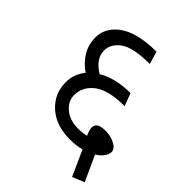

<svg xmlns="http://www.w3.org/2000/svg" viewBox="-202 -746 908 908"><g transform="rotate(45 251.5 -292.5)"><path d="M310.9 -59.7Q216.9 -59.7 160.8 -110.2Q104.7 -160.8 104.7 -237.6Q104.7 -291.7 140 -335.2Q100.1 -362.5 77.1 -400.9Q54.1 -439.3 54.1 -487.4Q54.1 -535.4 89 -573.8Q152.7 -643.1 306.4 -643.1L325.1 -579.4Q214.9 -579.4 170.9 -548Q126.9 -516.7 126.9 -471.7Q126.9 -417.1 191.1 -377.7Q255.3 -416.6 357.9 -418.1L381.7 -354.4Q275 -354.4 225.5 -317Q175.9 -279.6 175.9 -222.4Q175.9 -182 210.8 -152.7Q245.7 -123.4 300.8 -123.4Q328.1 -123.4 355.4 -129.4Q342.8 -156.2 342.8 -172.6Q342.8 -189.1 355.4 -198.7Q368 -208.3 402.2 -208.3Q436.3 -208.3 464.1 -193.4Q491.9 -178.5 491.9 -156.7Q491.9 -142.1 479.8 -124.9Q467.6 -107.7 444.9 -93.5L503 33.9L442.9 58.1L385.7 -68.8Q350.4 -59.7 310.9 -59.7Z"/></g></svg>

Font: KhulaRegular
Style: Regular
Weight: 400
Designer: Erin McLaughlin, Steve Matteson
Version: Version 1.001;PS 1.0;hotconv 1.0.72;makeotf.lib2.5.5900; ttf